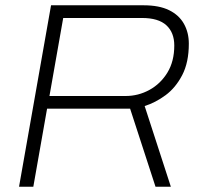

<svg xmlns="http://www.w3.org/2000/svg" viewBox="-20 -706 779 726"><path d="M52 0 173 -686H523Q582 -686 619.5 -667.5Q657 -649 675.5 -616Q694 -583 694 -541Q694 -470 669 -422Q644 -374 606 -346Q568 -318 527 -305L626 0H568L472 -295H158L106 0ZM167 -343H455Q503 -343 545 -366Q587 -389 613 -431.5Q639 -474 639 -534Q639 -583 609 -610.5Q579 -638 517 -638H219Z"/></svg>

Font: Archivo SemiBold Thin
Style: Italic
Weight: 250
Italic angle: -10°
Version: Version 2.001